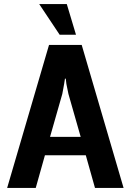

<svg xmlns="http://www.w3.org/2000/svg" viewBox="-20 -920 640 940"><path d="M272 -750 172 -900H307L352 -750ZM15 0 220 -700H380L585 0H445L400 -160H200L155 0ZM225 -250H375L315 -460Q314 -462 305 -509L302 -535H298L294 -509Q293 -505 290 -487Q287 -469 285 -460Z"/></svg>

Font: Scada
Style: Bold
Weight: 700
Designer: Jovanny Lemonad
Foundry: Jovanny Lemonad
Version: Version 4.100;PS 004.100;hotconv 1.0.88;makeotf.lib2.5.64775